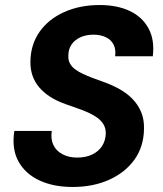

<svg xmlns="http://www.w3.org/2000/svg" viewBox="-20 -732 647 764"><path d="M269 12Q193 12 137 -14Q81 -40 53.5 -89.5Q26 -139 37 -211H186Q181 -179 192.5 -155Q204 -131 229 -118Q254 -105 287 -105Q322 -105 347.5 -117.5Q373 -130 386.5 -151.5Q400 -173 401 -201Q401 -221 392.5 -236Q384 -251 368.5 -262.5Q353 -274 332.5 -283.5Q312 -293 288 -301Q264 -309 240 -318Q172 -342 136 -384.5Q100 -427 101 -487Q102 -555 137.5 -605.5Q173 -656 235.5 -684Q298 -712 376 -712Q446 -712 496 -688.5Q546 -665 571 -619Q596 -573 588 -508H438Q442 -535 432 -554.5Q422 -574 401 -584Q380 -594 352 -594Q322 -594 299.5 -583.5Q277 -573 264.5 -554.5Q252 -536 252 -511Q251 -493 258 -480Q265 -467 278 -457Q291 -447 309 -438.5Q327 -430 348 -422Q369 -414 392 -406Q426 -394 455.5 -377.5Q485 -361 507 -338.5Q529 -316 541.5 -286.5Q554 -257 553 -219Q552 -149 515.5 -97.5Q479 -46 415 -17Q351 12 269 12Z"/></svg>

Font: DM Sans 20pt ExtraBold
Style: Italic
Weight: 800
Italic angle: -10°
Version: Version 4.004;gftools[0.9.30]